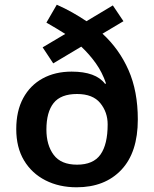

<svg xmlns="http://www.w3.org/2000/svg" viewBox="-20 -785 654 815"><path d="M221 -765Q255 -750 287 -732Q319 -714 347 -695L459 -762L504 -695L415 -642Q486 -577 525.5 -487.5Q565 -398 565 -278Q565 -138 495 -64Q425 10 305 10Q231 10 173 -19.5Q115 -49 82 -104Q49 -159 49 -237Q49 -314 78.5 -368.5Q108 -423 161 -452Q214 -481 284 -481Q387 -481 426 -429L430 -431Q414 -478 387 -516Q360 -554 325 -587L206 -516L161 -584L257 -641Q238 -653 218 -665Q198 -677 177 -689ZM307 -386Q238 -386 207.5 -347.5Q177 -309 177 -235Q177 -169 208 -127.5Q239 -86 307 -86Q376 -86 406.5 -129Q437 -172 437 -257Q437 -309 405.5 -347.5Q374 -386 307 -386Z"/></svg>

Font: Noto Sans Ethiopic SemiBold
Style: Regular
Weight: 600
Designer: Monotype Design Team
Foundry: Monotype Imaging Inc.
Version: Version 2.102; ttfautohint (v1.8.4.7-5d5b)